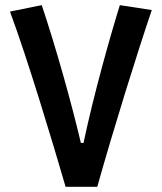

<svg xmlns="http://www.w3.org/2000/svg" viewBox="-20 -723 626 743"><path d="M233.9 0H356.4C419.9 -226.6 511.2 -518.6 567.4 -684.1L443.8 -703.1C405.8 -581.1 342.3 -355.5 303.2 -169.9H293C254.9 -330.6 198.7 -531.7 141.6 -703.1L18.6 -678.2C87.9 -491.2 182.1 -177.7 233.9 0Z"/></svg>

Font: Cascadia Code NF SemiBold
Style: Regular
Weight: 600
Monospace: yes
Designer: Aaron Bell
Foundry: Saja Typeworks
Version: Version 2404.023